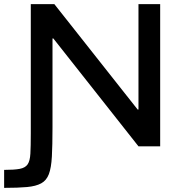

<svg xmlns="http://www.w3.org/2000/svg" viewBox="-37 -708 907 929"><path d="M-17 201V114Q32 114 58.5 109Q85 104 96.5 87.5Q108 71 110 35.5Q112 0 112 -63V-688H226L629 -178H633V-688H738V0H633L221 -522H217V-90Q217 -5 214 49.5Q211 104 199.5 134.5Q188 165 162.5 179Q137 193 94 197Q51 201 -17 201Z"/></svg>

Font: Saira Expanded Medium
Style: Regular
Weight: 500
Width: 7
Designer: Hector Gatti with collaboration of the Omnibus-Type team
Foundry: Omnibus-Type
Version: Version 1.100; ttfautohint (v1.8.3)